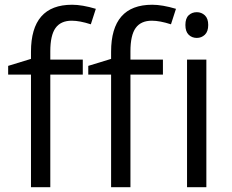

<svg xmlns="http://www.w3.org/2000/svg" viewBox="-20 -785 972 805"><path d="M663.1 -472.2H526.9V0H445.8V-472.2H350.1V-508.8L445.8 -538.1V-567.9Q445.8 -765.1 618.2 -765.1Q660.6 -765.1 717.8 -748L696.8 -683.1Q649.9 -698.2 616.7 -698.2Q570.8 -698.2 548.8 -667.7Q526.9 -637.2 526.9 -569.8V-535.2H663.1ZM327.1 -472.2H190.9V0H109.9V-472.2H14.2V-508.8L109.9 -538.1V-567.9Q109.9 -765.1 282.2 -765.1Q324.7 -765.1 381.8 -748L360.8 -683.1Q314 -698.2 280.8 -698.2Q234.9 -698.2 212.9 -667.7Q190.9 -637.2 190.9 -569.8V-535.2H327.1ZM845.2 0H764.2V-535.2H845.2ZM757.3 -680.2Q757.3 -708 771 -720.9Q784.7 -733.9 805.2 -733.9Q824.7 -733.9 838.9 -720.7Q853 -707.5 853 -680.2Q853 -652.8 838.9 -639.4Q824.7 -626 805.2 -626Q784.7 -626 771 -639.4Q757.3 -652.8 757.3 -680.2Z"/></svg>

Font: f04293028
Style: Regular
Weight: 400
Foundry: Ascender Corporation
Version: Version 1.10